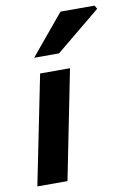

<svg xmlns="http://www.w3.org/2000/svg" viewBox="-85 -807 587 860"><g transform="rotate(-10 208.0 -376.5)"><path d="M14 0 114 -496H250L151 0ZM100 -570 252 -753H407L416 -737L213 -570Z"/></g></svg>

Font: Source Sans 3
Style: Bold Italic
Weight: 700
Italic angle: -11°
Designer: Paul D. Hunt
Foundry: Adobe
Version: Version 3.052;hotconv 1.1.0;makeotfexe 2.6.0